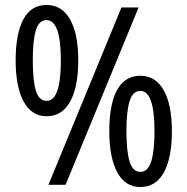

<svg xmlns="http://www.w3.org/2000/svg" viewBox="-20 -744 754 773"><path d="M168 -724Q229 -724 262 -666Q295 -608 295 -501Q295 -394 262.5 -335Q230 -276 168 -276Q107 -276 75 -335.5Q43 -395 43 -501Q43 -608 74 -666Q105 -724 168 -724ZM538 -714 244 0H175L469 -714ZM167 -663Q137 -663 124.5 -622.5Q112 -582 112 -501Q112 -419 124.5 -378.5Q137 -338 168 -338Q225 -338 225 -501Q225 -663 167 -663ZM545 -439Q606 -439 639 -381Q672 -323 672 -216Q672 -108 639.5 -49.5Q607 9 545 9Q484 9 452 -50.5Q420 -110 420 -216Q420 -325 451.5 -382Q483 -439 545 -439ZM545 -378Q515 -378 502 -337.5Q489 -297 489 -216Q489 -134 502 -93Q515 -52 545 -52Q575 -52 588.5 -93Q602 -134 602 -216Q602 -378 545 -378Z"/></svg>

Font: Noto Sans Myanmar Condensed
Style: Regular
Weight: 400
Width: 3
Designer: Monotype Design Team
Foundry: Monotype Imaging Inc.
Version: Version 2.107; ttfautohint (v1.8.4.7-5d5b)